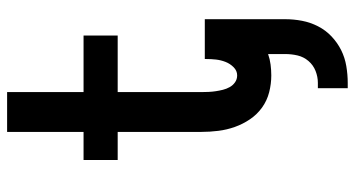

<svg xmlns="http://www.w3.org/2000/svg" viewBox="-249 -526 998 540"><g transform="rotate(-90 250.0 -256.0)"><path d="M272 223V139H287Q304 139 320.5 132.5Q337 126 348.5 112.5Q360 99 364 82Q368 65 368 47V-1Q354 4 338.5 6Q323 8 308 8Q284 8 260.5 2Q237 -4 217.5 -18Q198 -32 184.5 -52Q171 -72 163 -94.5Q155 -117 152 -141Q149 -165 149 -189V-424H70V-520H149V-735H261V-520H420V-424H261V-189Q261 -178 261.5 -168Q262 -158 263.5 -148Q265 -138 267.5 -128Q270 -118 275 -109Q280 -100 288.5 -94Q297 -88 308 -88Q321 -88 331 -98Q341 -108 346 -121Q351 -134 352.5 -147.5Q354 -161 354 -175V-179H466V47Q466 71 461.5 94.5Q457 118 446 139.5Q435 161 417.5 177.5Q400 194 379 204.5Q358 215 334 219Q310 223 287 223Z"/></g></svg>

Font: Iosevka SS18
Style: Bold
Weight: 700
Monospace: yes
Designer: Belleve Invis
Foundry: Belleve Invis
Version: Version 25.1.1; ttfautohint (v1.8.4)